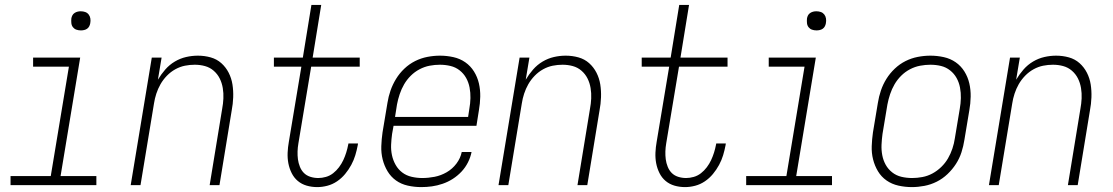

<svg xmlns="http://www.w3.org/2000/svg" viewBox="-20 -755 4540 783"><path d="M373 0H23V-37H187L261 -483H115V-520H307L227 -37H373ZM310 -631Q300 -631 291.5 -634Q283 -637 277.5 -644Q272 -651 271 -660.5Q270 -670 271 -680Q272 -686 275 -692Q278 -698 284 -702Q290 -706 296.5 -707.5Q303 -709 309 -709Q319 -709 327.5 -706Q336 -703 341.5 -696Q347 -689 348.5 -679.5Q350 -670 348 -660Q347 -654 344 -648Q341 -642 335.5 -638Q330 -634 323 -632.5Q316 -631 310 -631Z M513 0 599 -520H639L624 -430Q637 -452 654 -471.5Q671 -491 693 -504Q715 -517 739 -522.5Q763 -528 787 -528Q814 -528 839 -521Q864 -514 882.5 -497.5Q901 -481 912.5 -458.5Q924 -436 928 -410.5Q932 -385 931 -358Q930 -331 925 -305L875 0H835L886 -311Q890 -332 891 -353.5Q892 -375 888.5 -396Q885 -417 876 -435Q867 -453 851.5 -466.5Q836 -480 816 -485.5Q796 -491 774 -491Q754 -491 734 -487Q714 -483 695 -472.5Q676 -462 660.5 -446Q645 -430 634.5 -411.5Q624 -393 617.5 -373Q611 -353 608 -333L553 0Z M1274 8Q1251 8 1230.5 2Q1210 -4 1194.5 -17Q1179 -30 1169.5 -49Q1160 -68 1156 -89Q1152 -110 1153 -132.5Q1154 -155 1158 -177L1209 -483H1097V-520H1215L1250 -735H1290L1255 -520H1447V-483H1249L1197 -171Q1194 -154 1193.5 -137.5Q1193 -121 1195 -105.5Q1197 -90 1203 -75Q1209 -60 1219.5 -49.5Q1230 -39 1245.5 -34Q1261 -29 1278 -29Q1293 -29 1309 -33.5Q1325 -38 1338.5 -48.5Q1352 -59 1362.5 -73Q1373 -87 1380 -102Q1387 -117 1392 -133Q1397 -149 1400 -165L1401 -170H1440L1439 -163Q1435 -142 1429 -122Q1423 -102 1412.5 -82.5Q1402 -63 1387.5 -45.5Q1373 -28 1354.5 -15.5Q1336 -3 1315 2.5Q1294 8 1274 8Z M1698 8Q1670 8 1643 2Q1616 -4 1595 -19Q1574 -34 1560.5 -56.5Q1547 -79 1540.5 -105Q1534 -131 1535 -159Q1536 -187 1540 -215L1560 -335Q1564 -361 1572.5 -385.5Q1581 -410 1595 -433Q1609 -456 1629 -475Q1649 -494 1673 -506Q1697 -518 1723 -523Q1749 -528 1774 -528Q1802 -528 1829 -522Q1856 -516 1877.5 -501Q1899 -486 1913 -463.5Q1927 -441 1933 -415Q1939 -389 1938.5 -361Q1938 -333 1933 -305L1923 -242H1585L1579 -209Q1576 -187 1575 -165Q1574 -143 1578.5 -122Q1583 -101 1593.5 -82.5Q1604 -64 1620.5 -51.5Q1637 -39 1658.5 -34Q1680 -29 1702 -29Q1727 -29 1752.5 -34Q1778 -39 1801.5 -52.5Q1825 -66 1841.5 -88Q1858 -110 1863 -135H1903Q1899 -114 1888.5 -93Q1878 -72 1862 -55Q1846 -38 1826.5 -25.5Q1807 -13 1785 -5.5Q1763 2 1741.5 5Q1720 8 1698 8ZM1591 -278H1889L1894 -311Q1898 -333 1898.5 -355Q1899 -377 1895 -398Q1891 -419 1881 -437Q1871 -455 1854.5 -468Q1838 -481 1817 -486Q1796 -491 1774 -491Q1753 -491 1732 -487Q1711 -483 1691 -472.5Q1671 -462 1655 -446Q1639 -430 1628 -411Q1617 -392 1610 -371Q1603 -350 1599 -329Z M2013 0 2099 -520H2139L2124 -430Q2137 -452 2154 -471.5Q2171 -491 2193 -504Q2215 -517 2239 -522.5Q2263 -528 2287 -528Q2314 -528 2339 -521Q2364 -514 2382.5 -497.5Q2401 -481 2412.5 -458.5Q2424 -436 2428 -410.5Q2432 -385 2431 -358Q2430 -331 2425 -305L2375 0H2335L2386 -311Q2390 -332 2391 -353.5Q2392 -375 2388.5 -396Q2385 -417 2376 -435Q2367 -453 2351.5 -466.5Q2336 -480 2316 -485.5Q2296 -491 2274 -491Q2254 -491 2234 -487Q2214 -483 2195 -472.5Q2176 -462 2160.5 -446Q2145 -430 2134.5 -411.5Q2124 -393 2117.5 -373Q2111 -353 2108 -333L2053 0Z M2774 8Q2751 8 2730.5 2Q2710 -4 2694.5 -17Q2679 -30 2669.5 -49Q2660 -68 2656 -89Q2652 -110 2653 -132.5Q2654 -155 2658 -177L2709 -483H2597V-520H2715L2750 -735H2790L2755 -520H2947V-483H2749L2697 -171Q2694 -154 2693.5 -137.5Q2693 -121 2695 -105.5Q2697 -90 2703 -75Q2709 -60 2719.5 -49.5Q2730 -39 2745.5 -34Q2761 -29 2778 -29Q2793 -29 2809 -33.5Q2825 -38 2838.5 -48.5Q2852 -59 2862.5 -73Q2873 -87 2880 -102Q2887 -117 2892 -133Q2897 -149 2900 -165L2901 -170H2940L2939 -163Q2935 -142 2929 -122Q2923 -102 2912.5 -82.5Q2902 -63 2887.5 -45.5Q2873 -28 2854.5 -15.5Q2836 -3 2815 2.5Q2794 8 2774 8Z M3373 0H3023V-37H3187L3261 -483H3115V-520H3307L3227 -37H3373ZM3310 -631Q3300 -631 3291.5 -634Q3283 -637 3277.5 -644Q3272 -651 3271 -660.5Q3270 -670 3271 -680Q3272 -686 3275 -692Q3278 -698 3284 -702Q3290 -706 3296.5 -707.5Q3303 -709 3309 -709Q3319 -709 3327.5 -706Q3336 -703 3341.5 -696Q3347 -689 3348.5 -679.5Q3350 -670 3348 -660Q3347 -654 3344 -648Q3341 -642 3335.5 -638Q3330 -634 3323 -632.5Q3316 -631 3310 -631Z M3699 8Q3671 8 3644 2Q3617 -4 3595.5 -19Q3574 -34 3560.5 -56.5Q3547 -79 3540.5 -105Q3534 -131 3535 -159Q3536 -187 3540 -215L3560 -335Q3564 -361 3572.5 -386Q3581 -411 3595 -433.5Q3609 -456 3629 -475Q3649 -494 3673 -506Q3697 -518 3723 -523Q3749 -528 3774 -528Q3802 -528 3829 -522Q3856 -516 3877.5 -501Q3899 -486 3913 -463.5Q3927 -441 3933 -415Q3939 -389 3938.5 -361Q3938 -333 3933 -305L3913 -185Q3909 -159 3901 -134Q3893 -109 3878.5 -86.5Q3864 -64 3844 -45Q3824 -26 3800 -14Q3776 -2 3750 3Q3724 8 3699 8ZM3700 -29Q3720 -29 3741.5 -33Q3763 -37 3782.5 -47.5Q3802 -58 3818.5 -74Q3835 -90 3846 -109Q3857 -128 3864 -149Q3871 -170 3874 -191L3894 -311Q3898 -333 3898.5 -355Q3899 -377 3895 -398Q3891 -419 3881 -437Q3871 -455 3854.5 -468Q3838 -481 3817.5 -486Q3797 -491 3774 -491Q3754 -491 3732.5 -487Q3711 -483 3691 -472.5Q3671 -462 3655 -446Q3639 -430 3628 -411Q3617 -392 3610 -371Q3603 -350 3599 -329L3579 -209Q3576 -187 3575 -165Q3574 -143 3578 -122Q3582 -101 3592 -83Q3602 -65 3618.5 -52Q3635 -39 3656 -34Q3677 -29 3700 -29Z M4013 0 4099 -520H4139L4124 -430Q4137 -452 4154 -471.5Q4171 -491 4193 -504Q4215 -517 4239 -522.5Q4263 -528 4287 -528Q4314 -528 4339 -521Q4364 -514 4382.5 -497.5Q4401 -481 4412.5 -458.5Q4424 -436 4428 -410.5Q4432 -385 4431 -358Q4430 -331 4425 -305L4375 0H4335L4386 -311Q4390 -332 4391 -353.5Q4392 -375 4388.5 -396Q4385 -417 4376 -435Q4367 -453 4351.5 -466.5Q4336 -480 4316 -485.5Q4296 -491 4274 -491Q4254 -491 4234 -487Q4214 -483 4195 -472.5Q4176 -462 4160.5 -446Q4145 -430 4134.5 -411.5Q4124 -393 4117.5 -373Q4111 -353 4108 -333L4053 0Z"/></svg>

Font: Iosevka Term Curly XLt Obl
Style: Regular
Weight: 200
Italic angle: -9°
Designer: Belleve Invis
Foundry: Belleve Invis
Version: Version 32.3.0